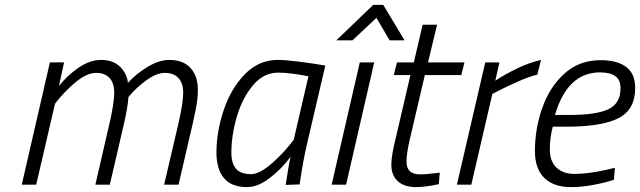

<svg xmlns="http://www.w3.org/2000/svg" viewBox="-20 -755 2617 785"><path d="M184 -500H242L221 -403Q252 -444 299.5 -477Q347 -510 393 -510Q444 -510 472 -481Q500 -452 503 -416Q535 -452 582.5 -481Q630 -510 672 -510Q729 -510 759 -477Q789 -444 789 -388Q789 -348 779.5 -304Q770 -260 769 -254L710 0H651L710 -252Q729 -335 729 -376Q729 -415 709.5 -436Q690 -457 654 -457Q620 -457 578 -426.5Q536 -396 505 -358Q503 -321 488 -254L429 0H370L428 -252Q435 -281 441 -317Q447 -353 447 -377Q447 -415 428 -436Q409 -457 373 -457Q335 -457 288 -418Q241 -379 205 -331L128 0H69Z M865 -131Q865 -216 894.5 -304.5Q924 -393 981 -451.5Q1038 -510 1116 -510Q1147 -510 1202.5 -503Q1258 -496 1310 -487L1234 -161Q1219 -97 1205 -1L1148 1Q1161 -86 1168 -114Q1134 -67 1084.5 -28.5Q1035 10 990 10Q927 10 896 -26.5Q865 -63 865 -131ZM1181 -184 1241 -443Q1166 -458 1117 -458Q1058 -458 1014.5 -406.5Q971 -355 948.5 -278.5Q926 -202 926 -131Q926 -87 945 -65Q964 -43 1007 -43Q1041 -43 1091.5 -87Q1142 -131 1181 -184Z M1506 -735H1547L1634 -590H1573L1519 -682L1421 -590H1355ZM1451 -500H1510L1395 0H1336Z M1580 -82Q1580 -118 1597 -186L1658 -448H1590L1603 -500H1672L1708 -654H1767L1730 -500H1879L1866 -448H1717L1655 -183Q1642 -127 1642 -94Q1642 -42 1698 -42Q1722 -42 1778 -49L1774 -2Q1719 10 1681 10Q1633 10 1606.5 -14Q1580 -38 1580 -82Z M1964 -500H2022L2005 -425Q2042 -450 2094 -475Q2146 -500 2192 -510L2177 -450Q2143 -442 2090.5 -418.5Q2038 -395 1993 -371L1907 0H1848Z M2167 -138Q2167 -228 2197 -313.5Q2227 -399 2287.5 -454Q2348 -509 2436 -509Q2503 -509 2540 -481.5Q2577 -454 2577 -395Q2577 -307 2509 -272Q2441 -237 2296 -237H2240Q2228 -192 2228 -144Q2228 -96 2255 -70Q2282 -44 2329 -44Q2367 -44 2414 -52Q2461 -60 2494 -69L2490 -20Q2458 -9 2408.5 0.5Q2359 10 2314 10Q2244 10 2205.5 -27.5Q2167 -65 2167 -138ZM2308 -285Q2418 -285 2467.5 -308.5Q2517 -332 2517 -394Q2517 -428 2496 -443.5Q2475 -459 2433 -459Q2300 -459 2249 -285Z"/></svg>

Font: Cairo Light
Style: Italic
Weight: 300
Italic angle: -13°
Designer: Mohamed Gaber, Accademia di Belle Arti di Urbino and others
Foundry: Kief Type Foundry, Accademia di Belle Arti di Urbino and others
Version: Version 3.011